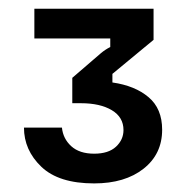

<svg xmlns="http://www.w3.org/2000/svg" viewBox="-20 -837 440 447"><path d="M199.2 -410Q116.7 -410 76.2 -448.8Q35.8 -487.5 35.8 -540H124.2Q126.7 -514.2 145.8 -496.7Q165 -479.2 199.2 -479.2Q232.5 -479.2 250 -495.4Q267.5 -511.7 267.5 -534.2Q267.5 -564.2 240.4 -580.4Q213.3 -596.7 168.3 -596.7H148.3V-655.8L195.8 -696.7Q204.2 -704.2 214.6 -712.9Q225 -721.7 236.7 -727.5V-747.5H60V-816.7H337.5V-744.2L241.7 -665V-645Q294.2 -637.5 325.8 -610.8Q357.5 -584.2 357.5 -535Q357.5 -478.3 314.2 -444.2Q270.8 -410 199.2 -410Z"/></svg>

Font: Familjen Grotesk GF Medium
Style: Regular
Weight: 500
Designer: Anders Wikstroem, Jonas Baeckman, Matilda Gysing, Kristian Moeller
Foundry: Familjen STHLM AB
Version: Version 2.000; Beta; Release 4; Build 6